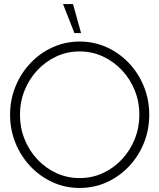

<svg xmlns="http://www.w3.org/2000/svg" viewBox="-20 -919 790 952"><path d="M375 13Q304 13 241.5 -15.2Q179 -43.5 131.5 -93.5Q84 -143.5 57 -209.2Q30 -275 30 -350Q30 -425 57 -490.8Q84 -556.5 131.5 -606.5Q179 -656.5 241.5 -684.8Q304 -713 375 -713Q446.5 -713 509 -684.8Q571.5 -656.5 619 -606.5Q666.5 -556.5 693.2 -490.8Q720 -425 720 -350Q720 -275 693.2 -209.2Q666.5 -143.5 619 -93.5Q571.5 -43.5 509 -15.2Q446.5 13 375 13ZM375 -36Q437 -36 490.8 -61Q544.5 -86 585 -129.5Q625.5 -173 648.2 -229.8Q671 -286.5 671 -350Q671 -414.5 648 -471.2Q625 -528 584.2 -571.2Q543.5 -614.5 489.8 -639.2Q436 -664 375 -664Q313 -664 259.2 -639Q205.5 -614 165 -570.5Q124.5 -527 101.8 -470.5Q79 -414 79 -350Q79 -285.5 102 -228.5Q125 -171.5 165.8 -128.2Q206.5 -85 260.2 -60.5Q314 -36 375 -36ZM292.5 -899H342L382 -755H349Z"/></svg>

Font: Urbanist ExtraLight
Style: Regular
Weight: 200
Designer: Corey Hu
Foundry: Corey Hu
Version: Version 1.330; ttfautohint (v1.8.4.7-5d5b)